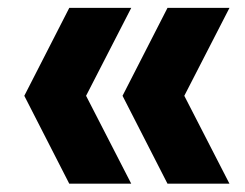

<svg xmlns="http://www.w3.org/2000/svg" viewBox="-20 -520 606 474"><path d="M151 -66.5 40 -283.5 151 -500.5H304L192.5 -283.5L304 -66.5ZM393.5 -66.5 282.5 -283.5 393.5 -500.5H546.5L435 -283.5L546.5 -66.5Z"/></svg>

Font: Encode Sans SmCnd
Style: Bold
Weight: 700
Width: 4
Designer: Multiple Designers
Foundry: Impallari Type
Version: Version 3.002; ttfautohint (v1.8.3) -l 8 -r 50 -G 200 -x 14 